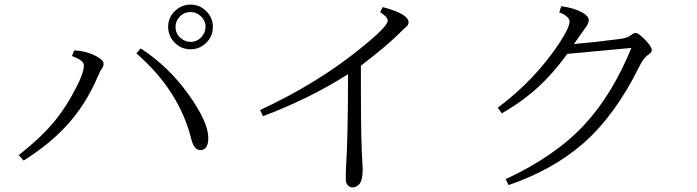

<svg xmlns="http://www.w3.org/2000/svg" viewBox="-20 -801 3040 838"><path d="M812 -780.8Q854.5 -780.8 883.8 -748.5Q909.2 -720.7 909.2 -684.1Q909.2 -640.6 877 -611.3Q849.1 -585.9 812 -585.9Q768.6 -585.9 739.3 -618.2Q713.9 -646.5 713.9 -684.1Q713.9 -726.6 746.1 -755.4Q774.4 -780.8 812 -780.8ZM812 -748.5Q783.2 -748.5 763.2 -727.1Q746.1 -708 746.1 -684.1Q746.1 -654.8 768.1 -635.3Q787.1 -618.2 812 -618.2Q840.3 -618.2 859.9 -640.1Q877 -659.2 877 -684.1Q877 -711.9 855 -731.4Q836.4 -748.5 812 -748.5ZM62 -124Q155.3 -197.3 212.4 -265.1Q268.6 -332 313 -419.9Q346.2 -484.4 346.2 -515.1Q346.2 -538.6 293.9 -556.2L304.2 -581.1Q362.3 -577.6 402.8 -554.2Q432.1 -537.6 432.1 -523.9Q432.1 -512.2 426.3 -503.9Q417.5 -492.7 406.2 -465.8Q353.5 -341.8 266.6 -248.5Q192.4 -168.9 83 -100.1ZM594.2 -589.8Q716.8 -509.8 803.2 -388.2Q889.2 -267.6 889.2 -199.2Q889.2 -146 854 -146Q827.1 -146 814.9 -193.8Q761.7 -406.7 575.2 -567.9Z M1555.2 -514.2V-403.8Q1555.2 -176.3 1562 -85.9Q1563 -76.2 1563 -61Q1563 -15.6 1548.8 2Q1535.6 17.1 1518.1 17.1Q1505.9 17.1 1496.6 5.9Q1489.3 -3.4 1489.3 -15.1Q1489.3 -56.2 1490.2 -68.8Q1499 -204.6 1499 -477.1Q1330.6 -370.1 1127.9 -293.9L1115.2 -320.8Q1369.1 -438.5 1561.5 -596.2Q1672.4 -686 1672.4 -710.9Q1672.4 -726.6 1639.2 -748L1650.4 -770Q1763.2 -740.7 1763.2 -703.1Q1763.2 -692.4 1752.9 -684.1Q1740.2 -672.9 1720.2 -652.8Q1669.9 -602.5 1555.2 -514.2Z M2484.9 -608.9Q2572.8 -616.2 2689 -631.3Q2717.3 -635.3 2732.9 -647Q2745.1 -657.2 2755.9 -657.2Q2765.6 -657.2 2793.5 -629.4Q2824.7 -598.1 2824.7 -583Q2824.7 -571.8 2809.6 -562Q2790 -550.3 2770.5 -511.2Q2666 -298.8 2527.3 -176.8Q2395.5 -60.5 2199.7 6.8L2187 -19Q2403.8 -119.6 2531.2 -257.3Q2651.9 -387.7 2735.8 -591.8L2456.1 -565.9Q2394 -480.5 2330.6 -422.4Q2261.2 -358.4 2169.9 -306.2L2152.8 -331.1Q2314.9 -452.1 2421.9 -613.8Q2465.8 -680.7 2465.8 -707Q2465.8 -729.5 2420.9 -747.1L2429.7 -773.9Q2486.3 -766.1 2520.5 -747.1Q2549.8 -730.5 2549.8 -712.9Q2549.8 -702.6 2541 -688Q2510.7 -646 2484.9 -608.9Z"/></svg>

Font: I.Ming
Style: Regular
Weight: 400
Designer: Ichiten Fonts Project
Version: Version 6.11; Dec 27, 2019